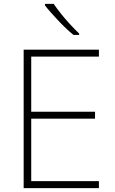

<svg xmlns="http://www.w3.org/2000/svg" viewBox="-20 -970 591 990"><path d="M490 0H102V-714H490V-678H141V-394H470V-358H141V-36H490ZM257 -950Q271 -929 293.5 -900.5Q316 -872 341.5 -844.5Q367 -817 388 -797V-790H359Q339 -806 318.5 -825.5Q298 -845 278.5 -866Q259 -887 241.5 -906.5Q224 -926 212 -942V-950Z"/></svg>

Font: Noto Sans Cham ExtraLight
Style: Regular
Weight: 250
Version: Version 2.002